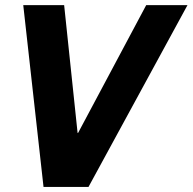

<svg xmlns="http://www.w3.org/2000/svg" viewBox="-20 -734 756 754"><path d="M150.9 0 71.3 -713.9H231.9L284.7 -211.9H286.6L554.2 -713.9H716.3L327.6 0Z"/></svg>

Font: XB Khoramshahr
Style: Bold Italic
Weight: 700
Italic angle: -12°
Designer: Behnam
Foundry: Irmug
Version: Version 8.005 2009